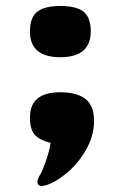

<svg xmlns="http://www.w3.org/2000/svg" viewBox="-20 -481 414 641"><path d="M80 -376Q80 -423 104.5 -442Q129 -461 181 -461Q235 -461 259 -442Q283 -423 283 -376Q283 -290 181 -290Q80 -290 80 -376ZM120 140Q105 140 105 126Q105 119 110 109Q119 96 131.5 61.5Q144 27 149 -4Q115 -12 97.5 -29.5Q80 -47 80 -89Q80 -173 181 -173Q237 -173 265.5 -150.5Q294 -128 294 -78Q294 -28 267.5 18.5Q241 65 202.5 97Q164 129 131 138Q123 140 120 140Z"/></svg>

Font: Gold Bold
Style: Regular
Weight: 400
Designer: jaiki
Version: Version 1.000